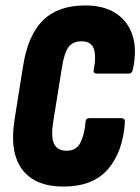

<svg xmlns="http://www.w3.org/2000/svg" viewBox="-20 -681 517 707"><path d="M213 6Q110 6 62.5 -56Q15 -118 33 -237L65 -438Q83 -552 138.5 -606.5Q194 -661 294 -661Q363 -661 407.5 -631.5Q452 -602 468.5 -549Q485 -496 469 -424Q466 -410 455 -410H337Q322 -410 325 -424Q335 -473 325.5 -501Q316 -529 280 -529Q248 -529 232 -507Q216 -485 208 -432L176 -233Q167 -177 179 -151.5Q191 -126 226 -126Q261 -126 276 -155.5Q291 -185 295 -232Q296 -246 309 -246H427Q433 -246 436.5 -242.5Q440 -239 440 -232Q433 -123 378 -58.5Q323 6 213 6Z"/></svg>

Font: Sofia Sans Extra Condensed Black
Style: Italic
Weight: 900
Italic angle: -9°
Version: Version 4.100